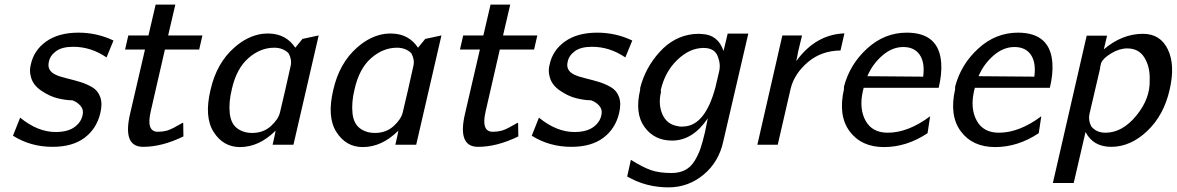

<svg xmlns="http://www.w3.org/2000/svg" viewBox="-20 -625 5081 829"><path d="M36 -39 67 -117Q143 -55 220 -55Q276 -55 306 -79.5Q336 -104 338 -139Q339 -157 324.5 -171.5Q310 -186 292 -192Q265 -192 229.5 -200.5Q194 -209 157.5 -234Q121 -259 113 -295Q106 -320 113 -346Q126 -408 179.5 -446Q233 -484 319 -484Q399 -484 470 -450L440 -377Q373 -423 296 -423Q248 -423 222 -404Q196 -385 191 -358Q182 -321 219 -303Q235 -295 267.5 -287Q300 -279 326.5 -271Q353 -263 378 -248.5Q403 -234 413 -205.5Q423 -177 413 -136Q397 -69 345 -30Q293 9 207 9Q112 9 36 -39Z M520 -411 534 -472H621L652 -605H737L706 -472H854L840 -411H692L631 -145Q610 -56 662 -56Q681 -56 701 -61Q714 -65 730.5 -73.5Q747 -82 757.5 -88.5Q768 -95 771 -95Q771 -86 771.5 -66Q772 -46 772 -36Q680 9 598 9Q508 9 542 -135L606 -411Z M889 -237Q915 -352 991 -419Q1048 -470 1113 -479Q1135 -481 1146 -480Q1216 -477 1255 -419L1286 -457L1356 -472L1247 0H1157L1165 -35L1167 -45L1170 -61Q1099 10 1016 10Q944 10 902.5 -55Q861 -120 889 -237ZM981 -240Q967 -183 972 -136Q977 -91 1004 -71Q1031 -51 1069 -51Q1117 -51 1149.5 -80.5Q1182 -110 1189 -140Q1211 -231 1235 -341Q1241 -368 1226 -395Q1202 -419 1164 -419Q1104 -419 1052.5 -374Q1001 -329 981 -240Z M1419 -237Q1445 -352 1521 -419Q1578 -470 1643 -479Q1665 -481 1676 -480Q1746 -477 1785 -419L1816 -457L1886 -472L1777 0H1687L1695 -35L1697 -45L1700 -61Q1629 10 1546 10Q1474 10 1432.5 -55Q1391 -120 1419 -237ZM1511 -240Q1497 -183 1502 -136Q1507 -91 1534 -71Q1561 -51 1599 -51Q1647 -51 1679.5 -80.5Q1712 -110 1719 -140Q1741 -231 1765 -341Q1771 -368 1756 -395Q1732 -419 1694 -419Q1634 -419 1582.5 -374Q1531 -329 1511 -240Z M1966 -411 1980 -472H2067L2098 -605H2183L2152 -472H2300L2286 -411H2138L2077 -145Q2056 -56 2108 -56Q2127 -56 2147 -61Q2160 -65 2176.5 -73.5Q2193 -82 2203.5 -88.5Q2214 -95 2217 -95Q2217 -86 2217.5 -66Q2218 -46 2218 -36Q2126 9 2044 9Q1954 9 1988 -135L2052 -411Z M2276 -39 2307 -117Q2383 -55 2460 -55Q2516 -55 2546 -79.5Q2576 -104 2578 -139Q2579 -157 2564.5 -171.5Q2550 -186 2532 -192Q2505 -192 2469.5 -200.5Q2434 -209 2397.5 -234Q2361 -259 2353 -295Q2346 -320 2353 -346Q2366 -408 2419.5 -446Q2473 -484 2559 -484Q2639 -484 2710 -450L2680 -377Q2613 -423 2536 -423Q2488 -423 2462 -404Q2436 -385 2431 -358Q2422 -321 2459 -303Q2475 -295 2507.5 -287Q2540 -279 2566.5 -271Q2593 -263 2618 -248.5Q2643 -234 2653 -205.5Q2663 -177 2653 -136Q2637 -69 2585 -30Q2533 9 2447 9Q2352 9 2276 -39Z M2744 -237V-245Q2766 -332 2828 -400.5Q2890 -469 2975 -478Q3001 -480 3012 -478Q3080 -475 3104 -405L3122 -480H3211L3103 -15Q3084 74 3018 129Q2952 184 2866 184Q2769 184 2688 137L2704 65Q2753 96 2789 109Q2825 122 2879 122Q2913 122 2937.5 109.5Q2962 97 2978.5 70.5Q2995 44 3004.5 16Q3014 -12 3024 -55L3036 -114Q2971 -18 2882 -18Q2805 -18 2762.5 -77Q2720 -136 2744 -237ZM2833 -236Q2833 -231 2834 -228Q2821 -174 2840.5 -130.5Q2860 -87 2908 -80Q2919 -77 2934 -79Q3025 -84 3069 -248L3084 -312Q3093 -345 3080 -379Q3067 -418 3018 -418Q2958 -418 2904.5 -366.5Q2851 -315 2833 -236Z M3250 0 3358 -472H3443L3427 -406Q3425 -399 3424 -390L3418 -361Q3501 -476 3626 -481L3609 -407Q3526 -406 3468 -356.5Q3410 -307 3394 -243L3338 0Z M3624 -240V-251Q3649 -347 3724 -415.5Q3799 -484 3895 -484Q4036 -484 4044 -351Q4047 -305 4033 -246H3709Q3708 -243 3705 -229Q3689 -155 3717.5 -103.5Q3746 -52 3813 -52Q3901 -52 3996 -123L3985 -50Q3895 10 3797 10Q3699 10 3648.5 -58Q3598 -126 3624 -240ZM3725 -296 3966 -294Q3974 -355 3951 -388.5Q3928 -422 3880 -422Q3832 -422 3789.5 -385Q3747 -348 3725 -296Z M4104 -240V-251Q4129 -347 4204 -415.5Q4279 -484 4375 -484Q4516 -484 4524 -351Q4527 -305 4513 -246H4189Q4188 -243 4185 -229Q4169 -155 4197.5 -103.5Q4226 -52 4293 -52Q4381 -52 4476 -123L4465 -50Q4375 10 4277 10Q4179 10 4128.5 -58Q4078 -126 4104 -240ZM4205 -296 4446 -294Q4454 -355 4431 -388.5Q4408 -422 4360 -422Q4312 -422 4269.5 -385Q4227 -348 4205 -296Z M4526 165 4672 -471H4760L4746 -412Q4825 -479 4915 -479Q4990 -479 5022.5 -411.5Q5055 -344 5030 -237Q5005 -127 4933 -59Q4861 9 4778 9Q4700 9 4667 -55L4616 165ZM4734 -352Q4734 -350 4732.5 -344.5Q4731 -339 4730 -336V-333V-330L4684 -133Q4678 -105 4692 -79Q4714 -52 4753 -52Q4826 -52 4886.5 -126Q4947 -200 4944 -280Q4946 -336 4921.5 -376Q4897 -416 4847 -416Q4813 -416 4777.5 -394.5Q4742 -373 4734 -352Z"/></svg>

Font: Coval
Style: Book Italic
Weight: 350
Foundry: Context Ltd
Version: Version 001.000